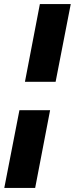

<svg xmlns="http://www.w3.org/2000/svg" viewBox="-20 -758 366 939"><path d="M1 161 75 -219H225L152 161ZM102 -358 175 -738H326L252 -358Z"/></svg>

Font: REM ExtraBold
Style: Italic
Weight: 800
Italic angle: -11°
Designer: Octavio Pardo
Foundry: Ashler Design
Version: Version 1.005;gftools[0.9.28]